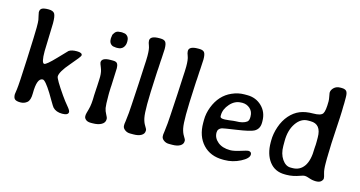

<svg xmlns="http://www.w3.org/2000/svg" viewBox="-77 -1040 2575 1372"><g transform="rotate(15 1211.0 -353.5)"><path d="M231.9 -213.9Q188.5 -213.9 188.5 -99.1Q188.5 -49.3 168 -31.7Q147.5 -14.2 118.7 -14.2Q89.8 -14.2 77.9 -23.9Q65.9 -33.7 65.9 -60.5Q65.9 -62.5 71.3 -99.1Q76.7 -135.7 85 -326.9Q93.3 -518.1 93.3 -560.5Q93.3 -603 91.1 -616Q88.9 -628.9 84.2 -647.5Q79.6 -666 79.6 -670.9Q79.6 -692.4 94 -700.4Q108.4 -708.5 142.3 -708.5Q176.3 -708.5 187.3 -690.9Q198.2 -673.3 198.2 -620.1L191.9 -413.1Q191.9 -324.2 212.4 -324.2Q228.5 -324.2 291.7 -390.6Q355 -457 356.4 -458Q376 -471.7 415.5 -471.7Q455.1 -471.7 455.1 -452.1Q455.1 -442.4 392.1 -369.6Q329.1 -296.9 329.1 -262.7Q329.1 -244.1 400.9 -140.6Q426.8 -103.5 450 -76.4Q473.1 -49.3 473.1 -37.6Q473.1 -13.2 428 -13.2Q382.8 -13.2 358.4 -39.1Q352.5 -45.4 331.1 -82Q309.6 -118.7 300.8 -133.3Q250.5 -213.9 231.9 -213.9Z M744.6 -634.8V-628.9Q744.6 -604 730.2 -586.7Q715.8 -569.3 686 -569.3H678.2L663.1 -571.3Q649.9 -571.3 637.7 -583.5Q625.5 -595.7 625.5 -620.1V-626L627.9 -643.6Q627.9 -653.8 640.4 -668.9Q652.8 -684.1 672.4 -684.1L683.6 -685.5H693.4L707 -683.6Q719.7 -683.6 732.2 -671.1Q744.6 -658.7 744.6 -634.8ZM721.7 -428.7 716.3 -297.4 715.3 -284.2 713.9 -244.1V-225.1Q713.9 -154.8 718 -132.8Q722.2 -110.8 733.9 -90.1Q745.6 -69.3 745.6 -60.1V-55.7Q745.6 -31.7 721.2 -17.6Q696.8 -3.4 654.8 -3.4H642.6Q618.2 -3.4 605.5 -14.4Q592.8 -25.4 592.8 -38.1V-48.8Q592.8 -55.2 604 -94Q615.2 -132.8 615.2 -199.7Q616.7 -218.8 616.7 -226.1L618.2 -252.9L619.1 -266.1Q621.6 -300.3 621.6 -319.3L622.1 -338.9Q622.1 -375.5 610.1 -403.8Q598.1 -432.1 598.1 -439Q598.1 -474.1 664.6 -474.1H682.1Q707 -474.1 714.4 -461.2Q721.7 -448.2 721.7 -428.7Z M892.6 -678.7Q892.6 -714.4 959.5 -714.4H968.3Q996.1 -714.4 1006.3 -700.9Q1016.6 -687.5 1016.6 -648.9L1012.7 -576.2Q1011.2 -559.1 1011.2 -557.6L1010.3 -539.1Q1009.3 -521 1008.3 -502.4L1006.8 -483.9L1005.4 -456.1Q997.6 -307.6 997.6 -237.1Q997.6 -166.5 1003.9 -135.7Q1010.3 -105 1023.9 -83.5Q1037.6 -62 1037.6 -55.2V-49.3Q1037.6 -27.8 1016.4 -15.1Q995.1 -2.4 959 -2.4H933.6Q911.1 -2.4 894.3 -15.4Q877.4 -28.3 877.4 -44.9V-58.1L880.4 -78.6Q886.2 -121.1 887.5 -142.3Q888.7 -163.6 891.6 -201.4Q894.5 -239.3 901.1 -363Q907.7 -486.8 907.7 -496.1L909.7 -532.7L910.6 -568.8Q910.6 -620.6 901.6 -642.8Q892.6 -665 892.6 -678.7Z M1179.7 -678.7Q1179.7 -714.4 1246.6 -714.4H1255.4Q1283.2 -714.4 1293.5 -700.9Q1303.7 -687.5 1303.7 -648.9L1299.8 -576.2Q1298.3 -559.1 1298.3 -557.6L1297.4 -539.1Q1296.4 -521 1295.4 -502.4L1293.9 -483.9L1292.5 -456.1Q1284.7 -307.6 1284.7 -237.1Q1284.7 -166.5 1291 -135.7Q1297.4 -105 1311 -83.5Q1324.7 -62 1324.7 -55.2V-49.3Q1324.7 -27.8 1303.5 -15.1Q1282.2 -2.4 1246.1 -2.4H1220.7Q1198.2 -2.4 1181.4 -15.4Q1164.6 -28.3 1164.6 -44.9V-58.1L1167.5 -78.6Q1173.3 -121.1 1174.6 -142.3Q1175.8 -163.6 1178.7 -201.4Q1181.6 -239.3 1188.2 -363Q1194.8 -486.8 1194.8 -496.1L1196.8 -532.7L1197.8 -568.8Q1197.8 -620.6 1188.7 -642.8Q1179.7 -665 1179.7 -678.7Z M1526.9 -296.9V-289.1Q1526.9 -274.4 1553.7 -274.4H1565.4L1568.4 -274.9L1592.3 -276.9Q1629.9 -282.2 1641.1 -282.2Q1694.3 -282.2 1721.2 -302.2Q1733.9 -312 1733.9 -336.9V-342.3Q1733.9 -378.9 1709.7 -400.4Q1685.5 -421.9 1651.9 -421.9H1648.4L1645.5 -421.4Q1598.1 -421.4 1562.5 -381.3Q1526.9 -341.3 1526.9 -296.9ZM1633.3 6.3H1622.6Q1529.3 6.3 1474.1 -53Q1418.9 -112.3 1418.9 -211.4V-232.9Q1418.9 -280.3 1437.5 -329.1Q1475.1 -426.8 1560.1 -463.9Q1605 -483.9 1651.4 -483.9H1672.4Q1736.3 -483.9 1780.5 -441.2Q1824.7 -398.4 1824.7 -331.1V-321.3Q1824.7 -273.4 1786.6 -253.4Q1760.3 -239.3 1663.6 -225.1Q1566.9 -210.9 1558.1 -208Q1528.8 -197.8 1528.8 -168.9Q1528.8 -128.9 1563 -100.6Q1597.2 -72.3 1654.8 -72.3Q1681.6 -72.3 1728 -86.9Q1774.4 -101.6 1781.7 -101.6Q1806.6 -101.6 1806.6 -80.1Q1806.6 -51.3 1750.5 -22.5Q1694.3 6.3 1633.3 6.3Z M2014.6 -236.8V-199.7Q2014.6 -141.6 2041.3 -102.8Q2067.9 -64 2104 -64H2117.7Q2173.3 -64 2203.9 -108.4Q2234.4 -152.8 2234.4 -240.7Q2235.4 -251.5 2235.4 -256.3L2236.3 -266.1L2236.8 -286.6V-321.3Q2236.8 -420.9 2157.2 -420.9H2138.2Q2086.4 -420.9 2050.5 -368.7Q2014.6 -316.4 2014.6 -236.8ZM1920.9 -214.4Q1920.9 -265.1 1939 -317.9Q1957 -370.6 1989.7 -408Q2022.5 -445.3 2063.5 -462.2Q2104.5 -479 2160.9 -479Q2217.3 -479 2231 -499.8Q2244.6 -520.5 2244.6 -591.8Q2244.6 -605 2240.2 -627Q2235.8 -648.9 2235.8 -652.3Q2235.8 -673.3 2253.9 -690.7Q2272 -708 2301.3 -708H2311Q2334 -708 2345.2 -697.3Q2356.4 -686.5 2356.4 -652.3V-606.9L2355.5 -584Q2355 -572.3 2355 -550Q2355 -527.8 2347.7 -408.2Q2340.3 -288.6 2340.3 -243.7L2339.8 -231.9Q2339.4 -220.2 2339.4 -209.5L2338.9 -198.2Q2338.9 -198.2 2338.9 -160.2Q2338.9 -110.8 2346.7 -85.9Q2354.5 -61 2354.5 -50.3Q2354.5 -39.6 2342.3 -27.8Q2330.1 -16.1 2304.4 -16.1Q2278.8 -16.1 2254.9 -24.7Q2231 -33.2 2219.7 -33.2Q2208.5 -33.2 2190.4 -26.4Q2135.7 -6.3 2090.3 -6.3Q2089.4 -6.3 2088.4 -6.3H2077.1Q2003.4 -6.3 1962.2 -60.3Q1920.9 -114.3 1920.9 -202.1Z"/></g></svg>

Font: Averia Gruesa Libre
Style: Regular
Weight: 500
Italic angle: -1.70001°
Version: Version 1.001